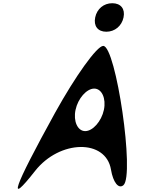

<svg xmlns="http://www.w3.org/2000/svg" viewBox="-20 -1132 883 1192"><path d="M198 -71C351 -265 637 -270 669 -79C682 0 716 43 746 18C818 -41 700 -847 621 -847C582 -847 449 -661 322 -432C60 44 23 152 198 -71ZM449 -450C464 -521 518 -582 565 -582C612 -582 640 -521 625 -450C610 -379 556 -318 509 -318C462 -318 434 -379 449 -450ZM571 -1024C560 -971 587 -935 640 -935C693 -935 736 -971 747 -1024C758 -1077 730 -1112 677 -1112C624 -1112 582 -1077 571 -1024Z"/></svg>

Font: Venom Sans
Style: Obl
Weight: 400
Version: Version 1.001